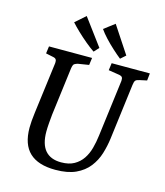

<svg xmlns="http://www.w3.org/2000/svg" viewBox="-115 -849 813 947"><g transform="rotate(15 292.0 -375.5)"><path d="M256 11Q168 11 124 -30.5Q80 -72 80 -157Q80 -173 81.5 -192Q83 -211 86 -234L120 -498Q121 -510 117 -516Q113 -522 102 -524L64 -532L69 -569H289L284 -532L228 -523Q218 -520 211.5 -516Q205 -512 202 -492L171 -248Q169 -229 167 -204Q165 -179 165 -160Q165 -96 192.5 -64Q220 -32 274 -32Q314 -32 340.5 -47Q367 -62 383.5 -86.5Q400 -111 408.5 -142.5Q417 -174 421 -207L458 -497Q459 -510 455 -515.5Q451 -521 441 -523L384 -532L389 -569H584L580 -532L543 -524Q528 -521 523 -515Q518 -509 516 -492L480 -208Q475 -169 463 -130Q451 -91 426 -59Q401 -27 360 -8Q319 11 256 11ZM449 -624 423 -601Q404 -616 381 -637Q358 -658 337.5 -680Q317 -702 304 -721L358 -762ZM311 -626 288 -601Q267 -615 242.5 -635.5Q218 -656 195.5 -677.5Q173 -699 158 -716L210 -762Z"/></g></svg>

Font: Rasa
Style: Italic
Weight: 400
Italic angle: -7.10001°
Designer: Anna Giedrys (Yrsa+Rasa design), David Brezina (Yrsa art-direction, Rasa art-direction, design)
Foundry: Rosetta Type Foundry
Version: Version 2.004